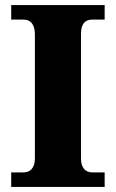

<svg xmlns="http://www.w3.org/2000/svg" viewBox="-20 -734 455 754"><path d="M24 0V-57H72Q84 -57 94 -62Q104 -67 110.5 -79.5Q117 -92 117 -113V-598Q117 -621 110.5 -634Q104 -647 94 -652Q84 -657 72 -657H24V-714H391V-657H342Q329 -657 319 -651.5Q309 -646 303.5 -633.5Q298 -621 298 -598V-114Q298 -93 304 -80.5Q310 -68 320 -62.5Q330 -57 342 -57H391V0Z"/></svg>

Font: Noto Serif Armenian ExtraBold
Style: Regular
Weight: 800
Version: Version 2.007